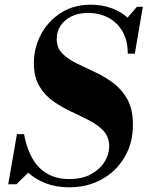

<svg xmlns="http://www.w3.org/2000/svg" viewBox="-20 -783 627 816"><path d="M274 13Q218 13 174.5 -4Q131 -21 100 -49L50 0H15L52 -213H82Q118 -22 274 -22Q330 -22 367.5 -43Q405 -64 424.5 -95.5Q444 -127 444 -161Q444 -200 421 -225.5Q398 -251 361.5 -270Q325 -289 284 -308Q243 -327 206.5 -352.5Q170 -378 147 -417Q124 -456 124 -515Q124 -579 153.5 -635.5Q183 -692 237.5 -727.5Q292 -763 366 -763Q415 -763 456 -747.5Q497 -732 522 -708L562 -754H587L553 -555H523Q523 -612 500 -650.5Q477 -689 439 -708.5Q401 -728 355 -728Q313 -728 283 -713Q253 -698 237 -673Q221 -648 221 -618Q221 -580 244.5 -556Q268 -532 305 -514Q342 -496 383 -477Q424 -458 461 -430.5Q498 -403 521.5 -360.5Q545 -318 545 -253Q545 -175 509.5 -115Q474 -55 413 -21Q352 13 274 13Z"/></svg>

Font: Libre Bodoni
Style: Bold Italic
Weight: 700
Italic angle: -13°
Version: Version 2.005;gftools[0.9.23]